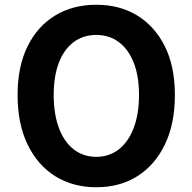

<svg xmlns="http://www.w3.org/2000/svg" viewBox="-20 -774 810 808"><path d="M385 14Q287 14 212.5 -32.5Q138 -79 96 -166Q54 -253 54 -374Q54 -494 96 -579Q138 -664 212.5 -709Q287 -754 385 -754Q484 -754 558 -708.5Q632 -663 674 -578.5Q716 -494 716 -374Q716 -253 674 -166Q632 -79 558 -32.5Q484 14 385 14ZM385 -114Q440 -114 480.5 -146Q521 -178 543 -236.5Q565 -295 565 -374Q565 -453 543 -509.5Q521 -566 480.5 -596.5Q440 -627 385 -627Q330 -627 289.5 -596.5Q249 -566 227.5 -509.5Q206 -453 206 -374Q206 -295 227.5 -236.5Q249 -178 289.5 -146Q330 -114 385 -114Z"/></svg>

Font: Noto Sans TC Thin
Style: Bold
Weight: 700
Version: Version 2.004-H2;hotconv 1.0.118;makeotfexe 2.5.65603